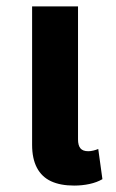

<svg xmlns="http://www.w3.org/2000/svg" viewBox="-20 -568 362 598"><path d="M211 10Q168 10 139 -3.5Q110 -17 95 -45.5Q80 -74 80 -117V-548H223V-134Q223 -115 230.5 -106Q238 -97 255 -97Q262 -97 270.5 -99Q279 -101 286 -104L299 -10Q282 0 259 5Q236 10 211 10Z"/></svg>

Font: Noto Sans Thai SemiCondensed
Style: Bold
Weight: 700
Width: 4
Designer: Monotype Design Team
Foundry: Monotype Imaging Inc.
Version: Version 2.001